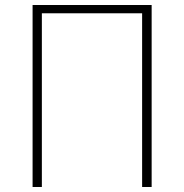

<svg xmlns="http://www.w3.org/2000/svg" viewBox="-20 -746 734 766"><path d="M110 0H147V-693H547V0H585V-726H110Z"/></svg>

Font: Genne Gothic ExtraLight
Style: Regular
Weight: 250
Designer: Ryoko NISHIZUKA (kana & ideographs); Paul D. Hunt (Latin, Greek & Cyrillic); Wenlong ZHANG (bopomofo); Sandoll Communica
Foundry: Adobe Systems Incorporated
Version: Version 1.004;PS 1.004;hotconv 16.6.51;makeotf.lib2.5.65220